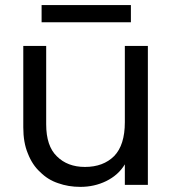

<svg xmlns="http://www.w3.org/2000/svg" viewBox="-20 -729 680 757"><path d="M472.2 -81.1Q447.3 -39.1 398.9 -15.1Q352.1 7.8 296.9 7.8Q249.5 7.8 209 -6.8Q168.9 -20 138.2 -50.8Q107.4 -78.6 89.8 -124Q71.8 -166.5 71.8 -227.1V-547.9H162.1V-238.8Q162.1 -153.3 204.1 -112.8Q246.1 -70.8 314.9 -70.8Q387.2 -70.8 430.2 -113.8Q472.2 -157.2 472.2 -247.1V-547.9H563V0H472.2ZM144 -641.1V-709H496.1V-641.1Z"/></svg>

Font: PoppinsZ
Style: Regular
Weight: 400
Designer: Ninad Kale (Devanagari), Jonny Pinhorn (Latin)
Foundry: Indian Type Foundry
Version: Version 3.002;FEAKit 1.0